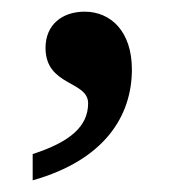

<svg xmlns="http://www.w3.org/2000/svg" viewBox="-20 -155 301 329"><path d="M36 154C160 119 206 43 206 -36C206 -101 170 -135 125 -135C87 -135 58 -113 58 -73C58 -7 131 -17 131 22C131 61 101 88 36 109Z"/></svg>

Font: Noto Serif Malayalam Medium
Style: Regular
Weight: 500
Designer: Indian type Foundry, Jelle Bosma, Monotype Design Team
Foundry: Monotype Imaging Inc.
Version: Version 2.104